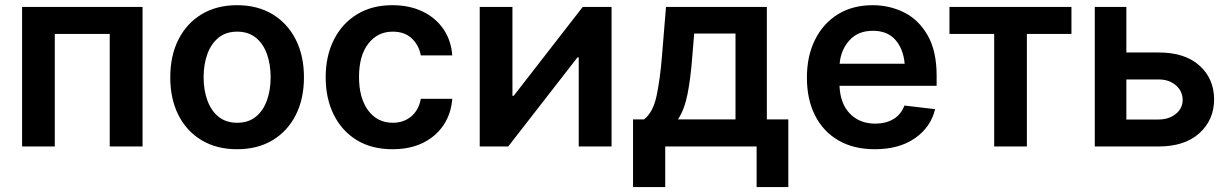

<svg xmlns="http://www.w3.org/2000/svg" viewBox="-20 -573 4811 751"><path d="M537.6 -545.9V0H409.2V-440.4H194.3V0H66.4V-545.9Z M907.2 10.7Q827.6 10.7 768.8 -24.4Q710 -59.6 678 -122.8Q646 -186 646 -270.5Q646 -355 678 -418.5Q710 -481.9 768.8 -517.3Q827.6 -552.7 907.2 -552.7Q987.3 -552.7 1045.9 -517.3Q1104.5 -481.9 1136.7 -418.5Q1168.9 -355 1168.9 -270.5Q1168.9 -186 1136.7 -122.8Q1104.5 -59.6 1045.9 -24.4Q987.3 10.7 907.2 10.7ZM907.7 -92.8Q951.7 -92.8 980.7 -116.5Q1009.8 -140.1 1024.2 -180.7Q1038.6 -221.2 1038.6 -270.5Q1038.6 -320.8 1024.2 -361.3Q1009.8 -401.9 980.7 -425.5Q951.7 -449.2 907.7 -449.2Q863.8 -449.2 834.7 -425.5Q805.7 -401.9 791 -361.3Q776.4 -320.8 776.4 -270.5Q776.4 -221.2 791 -180.7Q805.7 -140.1 834.7 -116.5Q863.8 -92.8 907.7 -92.8Z M1515.1 10.7Q1433.6 10.7 1375.2 -25.1Q1316.9 -61 1285.4 -124.5Q1253.9 -188 1253.9 -270.5Q1253.9 -354 1285.9 -417.5Q1317.9 -481 1376.2 -516.8Q1434.6 -552.7 1514.6 -552.7Q1581.1 -552.7 1632.3 -528.3Q1683.6 -503.9 1714.1 -459.7Q1744.6 -415.5 1749 -356.4H1626Q1618.7 -396 1590.8 -422.6Q1563 -449.2 1516.1 -449.2Q1457 -449.2 1420.7 -402.3Q1384.3 -355.5 1384.3 -272.5Q1384.3 -189 1420.2 -140.9Q1456.1 -92.8 1516.1 -92.8Q1559.1 -92.8 1588.6 -117.7Q1618.2 -142.6 1626 -186.5H1749Q1744.6 -128.4 1715.1 -84Q1685.5 -39.6 1634.8 -14.4Q1584 10.7 1515.1 10.7Z M2372.1 0H2243.7V-348.6H2238.8L1967.8 0H1856.4V-545.9H1984.4V-198.2H1989.3L2259.3 -545.9H2372.1Z M2456.1 158.7V-106H2499Q2534.2 -132.8 2548.1 -197.8Q2562 -262.7 2569.3 -354L2585 -545.9H2979.5V-106H3063.5V158.7H2939.5V0H2582V158.7ZM2631.8 -106H2856.9V-441.9H2695.3L2688 -354Q2681.6 -267.6 2669.4 -205.8Q2657.2 -144 2631.8 -106Z M3401.9 10.7Q3319.3 10.7 3259.8 -23.7Q3200.2 -58.1 3168.2 -121.1Q3136.2 -184.1 3136.2 -269.5Q3136.2 -354 3168 -417.7Q3199.7 -481.4 3257.3 -517.1Q3314.9 -552.7 3393.6 -552.7Q3460.4 -552.7 3517.6 -523.7Q3574.7 -494.6 3609.1 -433.6Q3643.6 -372.6 3643.6 -277.3V-237.3H3263.7Q3266.6 -167 3304.7 -128.2Q3342.8 -89.4 3403.3 -89.4Q3444.8 -89.4 3474.6 -107.2Q3504.4 -125 3517.6 -160.2L3637.7 -146Q3620.6 -75.2 3558.6 -32.2Q3496.6 10.7 3401.9 10.7ZM3264.2 -323.7H3518.6Q3513.2 -382.3 3481.9 -417.5Q3450.7 -452.6 3394 -452.6Q3336.4 -452.6 3302.7 -415.5Q3269 -378.4 3264.2 -323.7Z M3868.7 0V-440.4H3693.8V-545.9H4170.9V-440.4H3996.6V0Z M4385.7 -367.7H4510.3Q4613.8 -368.2 4671.1 -317.1Q4728.5 -266.1 4729 -184.1Q4728.5 -103.5 4671.1 -51.8Q4613.8 0 4510.3 0H4262.2V-545.9H4385.7ZM4385.7 -262.2V-105.5H4510.3Q4551.8 -105.5 4578.6 -127Q4605.5 -148.4 4606 -182.1Q4605.5 -217.3 4578.6 -240Q4551.8 -262.7 4510.3 -262.2Z"/></svg>

Font: Inter Semi Bold
Style: Regular
Weight: 600
Designer: Rasmus Andersson
Foundry: rsms
Version: Version 4.000;git-e0f93cc